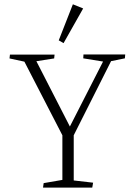

<svg xmlns="http://www.w3.org/2000/svg" viewBox="-20 -856 617 876"><path d="M91.3 -574.7 264.6 -238.8V-35.2L179.2 -20.5L176.3 0H400.9L404.8 -22.5L316.4 -32.7V-238.8L486.8 -577.1L549.8 -589.8L551.3 -607.4H360.8L359.9 -589.8L450.2 -575.2L298.8 -278.8L146 -576.7L227.1 -589.4L229 -606.9H25.4L23.4 -589.4ZM270 -659.2 359.4 -817.4 312.5 -836.4 248 -671.9Z"/></svg>

Font: Neuton ExtraLight
Style: Regular
Weight: 275
Designer: Brian M Zick
Foundry: Brian M Zick
Version: Version 1.560